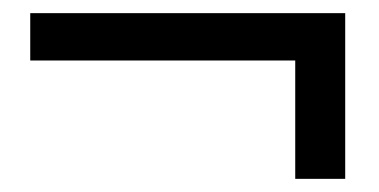

<svg xmlns="http://www.w3.org/2000/svg" viewBox="-20 -424 577 292"><path d="M26 -404H505V-152H429V-332H26Z"/></svg>

Font: TypoPRO Source Serif Pro
Style: Regular
Weight: 600
Designer: Frank Grießhammer
Foundry: Adobe Systems Incorporated
Version: Version 1.017;PS 1.0;hotconv 1.0.79;makeotf.lib2.5.61930